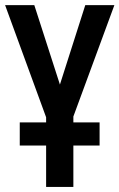

<svg xmlns="http://www.w3.org/2000/svg" viewBox="-20 -734 469 754"><path d="M161.1 0V-162.6H57.6V-253.4H161.1V-273.4L0 -713.9H114.7L215.3 -401.9L314.9 -713.9H429.2L268.1 -276.4V-253.4H371.1V-162.6H268.1V0Z"/></svg>

Font: Open Sans Condensed SemiBold
Style: Regular
Weight: 600
Width: 3
Designer: Monotype Design Team
Foundry: Monotype Imaging Inc.
Version: Version 3.000; ttfautohint (v1.8.4)